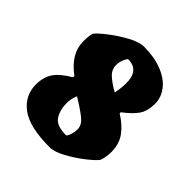

<svg xmlns="http://www.w3.org/2000/svg" viewBox="-166 -701 831 831"><g transform="rotate(45 249.0 -285.5)"><path d="M30 -137Q30 -183 51 -213.5Q72 -244 122 -273V-281Q43 -339 43 -414Q43 -449 49 -466Q59 -481 96.5 -510Q134 -539 175.5 -561.5Q217 -584 245 -584Q308 -584 355.5 -565.5Q403 -547 428.5 -514.5Q454 -482 454 -443Q454 -397 434.5 -369.5Q415 -342 375 -312V-305Q419 -278 443.5 -244Q468 -210 468 -161Q468 -132 459 -105Q448 -89 411 -60Q374 -31 333 -9Q292 13 264 13Q140 13 85 -28.5Q30 -70 30 -137ZM303 -418Q303 -497 235 -497Q234 -497 229 -489Q224 -481 220 -469Q216 -457 216 -443Q216 -415 236.5 -395.5Q257 -376 296 -354Q303 -389 303 -418ZM295 -128Q295 -153 270.5 -173.5Q246 -194 192 -227Q181 -200 181 -176Q181 -132 200 -103Q219 -74 277 -74Q282 -74 288.5 -91Q295 -108 295 -128Z"/></g></svg>

Font: Grenze Black
Style: Regular
Weight: 900
Designer: Renata Polastri
Foundry: Omnibus-Type
Version: Version 1.002; ttfautohint (v1.8)